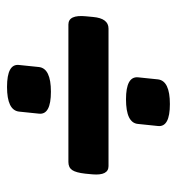

<svg xmlns="http://www.w3.org/2000/svg" viewBox="2 -516 515 560"><g transform="rotate(90 260.0 -235.5)"><path d="M269 -345Q202 -345 205 -380L211 -438Q215 -473 283 -473Q351 -473 347 -438L341 -380Q338 -345 269 -345ZM51 -177Q22 -177 27 -228L29 -249Q33 -294 63 -294H464Q492 -294 488 -247L486 -226Q483 -199 475.5 -188Q468 -177 452 -177ZM233 2Q165 2 169 -33L175 -91Q179 -126 247 -126Q315 -126 311 -91L305 -33Q301 2 233 2Z"/></g></svg>

Font: Asap Condensed Condensed ExtraBold
Style: Italic
Weight: 800
Width: 3
Italic angle: -6°
Designer: Pablo Cosgaya
Foundry: Omnibus-Type
Version: Version 3.001; ttfautohint (v1.8.4.7-5d5b)